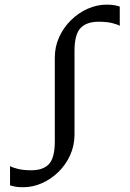

<svg xmlns="http://www.w3.org/2000/svg" viewBox="-20 -772 544 804"><path d="M77.5 12Q55.5 12 43.2 9.5Q31 7 22 4V-76.5Q29.5 -71.5 53 -65.2Q76.5 -59 110.5 -59Q161.5 -59 185.5 -85.5Q209.5 -112 209.5 -180V-530.5Q209.5 -577 228 -617.2Q246.5 -657.5 277.8 -688Q309 -718.5 347.5 -735.5Q386 -752.5 426 -752.5Q448 -752.5 460.2 -750Q472.5 -747.5 481.5 -744.5V-663.5Q474.5 -669 451 -675Q427.5 -681 393 -681Q342 -681 317 -654.2Q292 -627.5 292 -559V-208.5Q292 -162.5 273.8 -122.2Q255.5 -82 224.8 -52Q194 -22 155.8 -5Q117.5 12 77.5 12Z"/></svg>

Font: Merriweather 24pt Light
Style: Regular
Weight: 300
Designer: Eben Sorkin
Foundry: Eben Sorkin
Version: Version 2.100